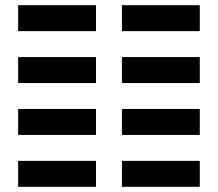

<svg xmlns="http://www.w3.org/2000/svg" viewBox="-20 -720 840 740"><path d="M350 -600V-700H50V-600ZM750 -600V-700H450V-600ZM350 -400V-500H50V-400ZM750 -400V-500H450V-400ZM350 -200V-300H50V-200ZM750 -200V-300H450V-200ZM350 0V-100H50V0ZM750 0V-100H450V0Z"/></svg>

Font: Mourier
Style: Regular
Weight: 400
Designer: Eric Mourier
Foundry: Velvetyne Type Foundry
Version: Version 2.000;hotconv 1.0.109;makeotfexe 2.5.65596